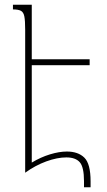

<svg xmlns="http://www.w3.org/2000/svg" viewBox="-20 -734 453 816"><path d="M264 -90Q312 -90 338.5 -64Q365 -38 365 37V62H337V36Q337 -24 319 -44.5Q301 -65 262 -65Q223 -65 176.5 -48Q130 -31 87 0V-608Q87 -646 83.5 -664Q80 -682 69 -688Q58 -694 35 -694V-714H115V-482H361V-457H115V-43Q153 -66 192.5 -78Q232 -90 264 -90Z"/></svg>

Font: Noto Serif Armenian Condensed Thin
Style: Regular
Weight: 100
Width: 3
Designer: Monotype Design Team
Foundry: Monotype Imaging Inc.
Version: Version 2.008; ttfautohint (v1.8.4.7-5d5b)